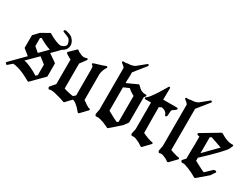

<svg xmlns="http://www.w3.org/2000/svg" viewBox="-90 -1645 3232 2463"><g transform="rotate(30 1526.0 -413.5)"><path d="M587 -620Q587 -660 555 -700Q539 -721 515 -733Q491 -745 463 -750Q454 -755 442 -755Q438 -755 434.5 -754.5Q431 -754 426 -753Q416 -750 415 -740Q414 -730 423 -727Q460 -712 482.5 -703Q505 -694 511 -689Q539 -668 547 -614Q547 -593 528 -578Q519 -569 505.5 -564Q492 -559 478 -554Q434 -555 359 -592Q345 -599 329 -607Q313 -615 294 -628Q287 -633 280 -628L165 -563L92 -486L91 -305Q91 -302 92.5 -299Q94 -296 95 -294Q117 -278 138.5 -260Q160 -242 180 -226L-18 -26Q-27 -17 -18 -8L-9 1Q-2 11 8 2L66 -49Q98 -48 136.5 -37.5Q175 -27 222 -7Q239 -1 259 10.5Q279 22 305 35L339 53Q342 55 347 54Q352 53 354 51L523 -120Q525 -120 526.5 -123Q528 -126 528 -128V-315Q528 -322 522 -326Q494 -346 465.5 -365.5Q437 -385 408 -405Q439 -435 462.5 -459Q486 -483 515 -514Q549 -531 568 -557.5Q587 -584 587 -620ZM383 -440 270 -326Q250 -342 234.5 -356.5Q219 -371 199 -387V-506Q205 -509 208.5 -512Q212 -515 218 -518Q221 -515 228 -510.5Q235 -506 250 -499Q259 -493 270 -487.5Q281 -482 295 -475Q321 -462 343.5 -453.5Q366 -445 383 -440ZM413 -80 390 -58Q357 -79 325.5 -96Q294 -113 261 -127Q234 -139 212 -146Q190 -153 170 -155Q192 -178 210.5 -196.5Q229 -215 247 -232.5Q265 -250 283 -268Q301 -286 322 -307Q346 -290 368 -271.5Q390 -253 413 -236Z M1208 -18Q1215 -25 1211 -33Q1207 -41 1197 -41Q1183 -41 1144 -67Q1146 -66 1140.5 -69.5Q1135 -73 1128 -78H1129Q1121 -83 1111.5 -90Q1102 -97 1091 -104V-479Q1091 -517 1112 -565Q1117 -573 1121.5 -582.5Q1126 -592 1132 -601Q1138 -610 1132 -617.5Q1126 -625 1117 -621Q1091 -610 1061.5 -601Q1032 -592 1003 -583Q999 -581 992.5 -580Q986 -579 982 -577Q976 -574 967 -571.5Q958 -569 953 -567Q943 -565 941.5 -555.5Q940 -546 950 -542Q963 -537 966 -521Q969 -505 969 -473V-100Q959 -91 952 -86Q945 -81 936 -72Q919 -74 901.5 -77Q884 -80 859 -86Q819 -95 797 -104V-473L863 -563Q870 -571 863 -579Q856 -587 847 -583Q829 -575 809 -575Q791 -575 773.5 -581Q756 -587 736 -598V-597Q732 -599 724 -604Q716 -609 704 -619Q695 -626 687 -618L598 -531Q592 -525 593.5 -518Q595 -511 602 -507Q602 -507 605 -503Q611 -499 615.5 -496.5Q620 -494 625 -491Q636 -483 651 -476Q666 -469 676 -463V-99L614 -27Q611 -25 611 -20Q611 -17 611 -14L617 -2Q622 12 636 6Q644 2 660 2Q681 2 713 8.5Q745 15 789 28Q804 33 822.5 38Q841 43 865 53Q874 55 881 51Q901 29 920.5 8Q940 -13 960 -33Q977 -31 996.5 -18Q1016 -5 1043 21V20Q1052 29 1065 43.5Q1078 58 1095 78Q1105 88 1116 78Z M1748 -535Q1754 -545 1748.5 -552.5Q1743 -560 1733 -557H1722Q1681 -557 1641 -588Q1629 -598 1608 -621Q1606 -624 1600.5 -625.5Q1595 -627 1592 -625Q1575 -617 1561 -610.5Q1547 -604 1535 -599Q1529 -597 1525.5 -594.5Q1522 -592 1517 -589Q1511 -587 1504 -584Q1497 -581 1491 -579Q1480 -573 1464.5 -566.5Q1449 -560 1438 -555Q1438 -569 1438 -579Q1438 -588 1438 -595Q1438 -603 1439 -609Q1440 -615 1440 -625Q1441 -641 1441 -665Q1441 -688 1441 -715L1580 -888Q1587 -897 1577.5 -905.5Q1568 -914 1560 -907L1451 -818H1452Q1410 -786 1339 -786Q1328 -782 1316.5 -781Q1305 -780 1297 -780Q1294 -780 1289 -780Q1285 -780 1279 -781Q1268 -784 1264.5 -773Q1261 -762 1270 -756Q1278 -750 1282 -748L1291 -739Q1299 -734 1306.5 -727Q1314 -720 1319 -708V-93L1305 -20Q1305 -15 1308 -11L1315 1Q1320 9 1330 6Q1340 3 1350 3Q1366 3 1391 10Q1416 17 1448 28H1446Q1470 39 1488.5 46.5Q1507 54 1517 60Q1527 65 1532 59Q1549 45 1567.5 29Q1586 13 1602 -1Q1622 -18 1643 -37.5Q1664 -57 1684 -74Q1689 -80 1692.5 -85.5Q1696 -91 1701 -97Q1709 -107 1717 -118Q1725 -129 1731 -140V-514ZM1610 -81 1593 -65Q1577 -69 1539.5 -89Q1502 -109 1437 -144V-491Q1460 -500 1478 -508.5Q1496 -517 1517 -526Q1518 -525 1518 -526Q1529 -517 1537.5 -509.5Q1546 -502 1548 -501Q1581 -477 1610 -463Z M2179 -589Q2185 -597 2181 -604.5Q2177 -612 2168 -612H1963V-632L1965 -781Q1965 -792 1956 -795Q1947 -798 1941 -788Q1918 -750 1900 -719.5Q1882 -689 1869 -669Q1831 -609 1802.5 -573Q1774 -537 1756 -527Q1746 -521 1749 -511Q1752 -501 1763 -501Q1783 -501 1803.5 -501.5Q1824 -502 1846 -502V-106L1830 -33Q1830 -27 1832 -22L1840 -13Q1846 -5 1855 -8Q1864 -11 1872 -11Q1888 -11 1910.5 -2Q1933 7 1962 21Q1981 32 2011 52Q2021 58 2029 51L2122 -46Q2128 -53 2125 -60.5Q2122 -68 2113 -68Q2095 -68 2038 -88H2039Q2029 -93 2019 -96.5Q2009 -100 1998 -104Q1990 -108 1982.5 -112.5Q1975 -117 1965 -119Q1965 -143 1964.5 -161.5Q1964 -180 1964 -206Q1963 -272 1962.5 -345.5Q1962 -419 1962 -503Q1976 -503 1982.5 -510Q1989 -517 2002 -517Q2024 -511 2037 -506Q2073 -487 2083 -453Q2085 -443 2094.5 -442.5Q2104 -442 2109 -451Q2110 -453 2110 -453Q2110 -454 2111 -457Q2114 -459 2114.5 -463Q2115 -467 2115 -467Q2115 -481 2116 -496Q2117 -511 2119 -525V-531Q2122 -540 2123 -546Q2129 -552 2133.5 -555Q2138 -558 2144 -561.5Q2150 -565 2158 -571Q2166 -577 2179 -589Z M2515 -887Q2522 -896 2514 -905Q2506 -914 2496 -907L2387 -818H2388Q2347 -786 2274 -786Q2264 -782 2252.5 -781Q2241 -780 2234 -780Q2230 -780 2226 -780Q2221 -780 2215 -781Q2204 -784 2200 -773Q2196 -762 2206 -756Q2214 -750 2217 -748Q2218 -747 2222.5 -743.5Q2227 -740 2228 -739Q2243 -729 2256 -708V-93L2241 -20Q2241 -15 2243 -11L2250 1Q2253 6 2258 7Q2263 8 2268 6Q2275 2 2287 2Q2302 2 2321 8.5Q2340 15 2363 27V26Q2369 29 2378 35Q2387 41 2403 52Q2413 58 2421 51L2514 -46Q2520 -53 2517 -60.5Q2514 -68 2505 -68Q2494 -68 2478 -72.5Q2462 -77 2440 -83Q2425 -87 2410 -92Q2395 -97 2376 -104V-715Z M3034 -538Q3039 -547 3033 -553.5Q3027 -560 3018 -557H3005Q2982 -557 2955 -564.5Q2928 -572 2894 -588Q2869 -600 2838 -619Q2831 -624 2824 -619L2570 -467Q2562 -462 2562 -457Q2562 -439 2594 -435H2602Q2602 -412 2602 -377Q2602 -342 2602 -320Q2600 -264 2599.5 -211Q2599 -158 2599 -106L2560 -63Q2552 -55 2559 -47L2566 -37Q2572 -28 2582 -32Q2584 -33 2596 -33Q2620 -33 2685 -6Q2754 22 2806 55Q2813 60 2821 54Q2859 23 2897 -9.5Q2935 -42 2972 -75Q2981 -89 2991.5 -105Q3002 -121 3013 -136Q3018 -144 3015 -150Q3012 -156 3004 -158Q2991 -160 2984 -158Q2972 -154 2964 -146Q2942 -126 2921.5 -105Q2901 -84 2880 -65Q2864 -69 2822.5 -90.5Q2781 -112 2721 -144Q2721 -155 2720.5 -165.5Q2720 -176 2720 -188Q2784 -247 2834 -296.5Q2884 -346 2925 -388Q3001 -467 3014 -494ZM2909 -448 2720 -256V-275Q2720 -286 2720.5 -296.5Q2721 -307 2721 -319V-493Q2727 -497 2733.5 -499.5Q2740 -502 2744 -505Q2771 -495 2787.5 -490Q2804 -485 2817 -480Q2826 -477 2834.5 -474Q2843 -471 2850 -468Q2869 -461 2882.5 -457Q2896 -453 2909 -448Z"/></g></svg>

Font: MM Taunggyi
Style: Regular
Weight: 400
Designer: Khon Soe Zaw Thu
Version: Version 1.00 July 18, 2016, initial release